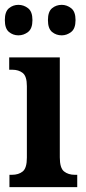

<svg xmlns="http://www.w3.org/2000/svg" viewBox="-25 -773 354 793"><path d="M14 0V-51H24Q52 -51 69 -65Q86 -79 86 -122V-417Q86 -458 69 -471.5Q52 -485 26 -485H13V-536H222V-123Q222 -79 239.5 -65Q257 -51 284 -51H294V0ZM230 -627Q207 -627 190 -641Q173 -655 173 -690Q173 -725 190 -739Q207 -753 230 -753Q251 -753 269 -739Q287 -725 287 -690Q287 -655 269 -641Q251 -627 230 -627ZM51 -627Q29 -627 12 -641Q-5 -655 -5 -690Q-5 -725 12 -739Q29 -753 51 -753Q73 -753 91 -739Q109 -725 109 -690Q109 -655 91 -641Q73 -627 51 -627Z"/></svg>

Font: Noto Serif Hebrew Condensed
Style: Bold
Weight: 700
Width: 3
Designer: Monotype Design Team
Foundry: Monotype Imaging Inc.
Version: Version 2.004; ttfautohint (v1.8.4.7-5d5b)